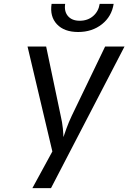

<svg xmlns="http://www.w3.org/2000/svg" viewBox="-20 -970 662 990"><path d="M147 0 250 -189 122 -730H218L293 -373Q301 -339 304 -308.5Q307 -278 307 -263Q312 -278 323 -308.5Q334 -339 350 -373L522 -730H622L243 0ZM383 -805Q311 -805 273.5 -845Q236 -885 246 -950H316Q310 -911 330.5 -887Q351 -863 391 -863Q432 -863 460 -887Q488 -911 494 -950H566Q556 -885 505.5 -845Q455 -805 383 -805Z"/></svg>

Font: JetBrains Mono NL
Style: Italic
Weight: 400
Italic angle: -9°
Monospace: yes
Designer: Philipp Nurullin, Konstantin Bulenkov
Foundry: JetBrains
Version: Version 2.305; ttfautohint (v1.8.4.7-5d5b)